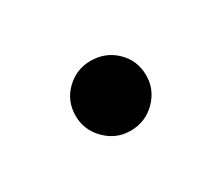

<svg xmlns="http://www.w3.org/2000/svg" viewBox="-40 -174 297 257"><g transform="rotate(-30 108.5 -46.0)"><path d="M108 8Q86 8 70 -8Q54 -24 54 -46Q54 -69 70 -84.5Q86 -100 108 -100Q131 -100 147 -84.5Q163 -69 163 -46Q163 -24 147 -8Q131 8 108 8Z"/></g></svg>

Font: Epunda Sans
Style: Regular
Weight: 400
Designer: Simon Atzbach
Foundry: typofactur
Version: Version 2.204; ttfautohint (v1.8.4.7-5d5b)